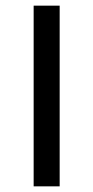

<svg xmlns="http://www.w3.org/2000/svg" viewBox="-20 -659 330 679"><path d="M191 0H99V-639H191Z"/></svg>

Font: Anek Latin Expanded
Style: Regular
Weight: 400
Width: 7
Designer: Yesha Goshar
Foundry: Ek Type
Version: Version 1.003